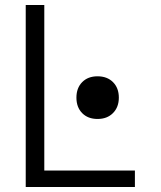

<svg xmlns="http://www.w3.org/2000/svg" viewBox="-20 -745 640 765"><path d="M82.5 -725H156.5V-65.5H517.5V0H82.5ZM284.5 -356Q284.5 -394.5 307.5 -417.8Q330.5 -441 368.5 -441Q407 -441 430.2 -417.8Q453.5 -394.5 453.5 -356Q453.5 -318 430.2 -294.5Q407 -271 368.5 -271Q330.5 -271 307.5 -294.2Q284.5 -317.5 284.5 -356Z"/></svg>

Font: JuliaMono Light
Style: Regular
Weight: 300
Monospace: yes
Designer: cormullion
Foundry: corm
Version: Version 0.054; ttfautohint (v1.8.4)